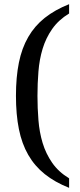

<svg xmlns="http://www.w3.org/2000/svg" viewBox="-20 -780 386 928"><path d="M161.1 -316.9Q161.1 -257.3 165.8 -199.2Q170.4 -141.1 186 -89.1Q201.7 -37.1 232.2 6.8Q262.7 50.8 314 82V127.9Q245.1 100.6 196.3 61.5Q147.5 22.5 116.5 -31.5Q85.4 -85.4 71.3 -156Q57.1 -226.6 57.1 -316.9Q57.1 -407.2 71.3 -477.3Q85.4 -547.4 116.5 -601.1Q147.5 -654.8 196.3 -693.6Q245.1 -732.4 314 -759.8V-714.8Q262.7 -683.6 232.2 -639.9Q201.7 -596.2 186 -544.4Q170.4 -492.7 165.8 -434.6Q161.1 -376.5 161.1 -316.9Z"/></svg>

Font: Sahl Naskh
Style: Regular
Weight: 400
Designer: Pascal Zoghbi
Version: Version 1.001